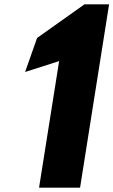

<svg xmlns="http://www.w3.org/2000/svg" viewBox="-20 -860 520 880"><path d="M95 -530 251 -580 159 0H347L480 -840H367L150 -686Z"/></svg>

Font: Rabbid Highway Sign IV
Style: BlkObl
Weight: 400
Foundry: Cannot Into Space Fonts
Version: Version 0.277